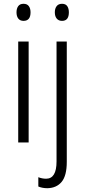

<svg xmlns="http://www.w3.org/2000/svg" viewBox="-20 -751 449 1012"><path d="M104 -731Q123 -731 132 -718.5Q141 -706 141 -686Q141 -641 104 -641Q86 -641 76.5 -653Q67 -665 67 -686Q67 -706 76 -718.5Q85 -731 104 -731ZM131 -532V0H76V-532ZM269 -686Q269 -706 278.5 -718.5Q288 -731 307 -731Q326 -731 334.5 -718.5Q343 -706 343 -686Q343 -641 307 -641Q289 -641 279 -653Q269 -665 269 -686ZM230 241Q215 241 203 238.5Q191 236 182 232V183Q202 191 223 191Q278 191 278 100V-532H332V102Q332 175 305 207.5Q278 240 230 241Z"/></svg>

Font: Noto Sans Condensed Light
Style: Regular
Weight: 300
Width: 3
Designer: Monotype Design Team
Foundry: Monotype Imaging Inc.
Version: Version 2.013; ttfautohint (v1.8.4.7-5d5b)